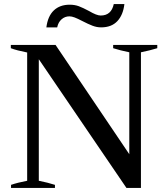

<svg xmlns="http://www.w3.org/2000/svg" viewBox="-20 -920 823 940"><path d="M321 -897Q346 -897 366 -889.5Q386 -882 416 -866Q453 -844 473 -844Q525 -844 537 -900H589Q583 -847 554.5 -816.5Q526 -786 475 -786Q454 -786 433 -794Q412 -802 383 -817Q360 -829 345.5 -834.5Q331 -840 320 -840Q298 -840 281.5 -825.5Q265 -811 260 -786H207Q214 -841 243.5 -869Q273 -897 321 -897ZM34 -15Q66 -26 113 -35V-663Q62 -673 33 -684V-700H252L613 -165V-664Q569 -673 534 -684V-700H750V-684Q714 -673 670 -664V0H599L170 -630V-35Q215 -26 249 -15V0H34Z"/></svg>

Font: Trirong SemiBold
Style: Regular
Weight: 600
Designer: Katatrad Team
Foundry: CadsonDemak
Version: Version 1.001